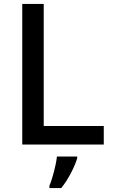

<svg xmlns="http://www.w3.org/2000/svg" viewBox="-20 -734 574 975"><path d="M93 0H507V-94H202V-714H93ZM372 70V61H269C265 103 246 174 231 209V221H291C328 176 360 110 372 70Z"/></svg>

Font: Noto Sans Cherokee Medium
Style: Regular
Weight: 500
Designer: Monotype Design Team
Foundry: Monotype Imaging Inc.
Version: Version 2.001